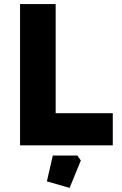

<svg xmlns="http://www.w3.org/2000/svg" viewBox="-20 -710 595 938"><path d="M78 0V-690H252V-157H531V0ZM209 176 238 50H358L375 74L320 208Z"/></svg>

Font: Oxanium ExtraBold
Style: Regular
Weight: 800
Designer: Severin Meyer
Version: Version 2.000